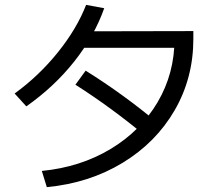

<svg xmlns="http://www.w3.org/2000/svg" viewBox="-20 -771 904 787"><path d="M695.3 -611.3 728.5 -575.2H301.8V-642.6L772.5 -643.6V-611.3Q772.5 -451.2 695.8 -318.8Q619.1 -186.5 482.4 -103.5Q345.7 -20.5 171.9 -3.9L151.4 -70.3Q309.6 -85.9 433.1 -160.2Q556.6 -234.4 626 -352.1Q695.3 -469.7 695.3 -611.3ZM333 -751 407.2 -737.3Q367.2 -624 285.2 -520Q203.1 -416 87.9 -335L40 -387.7Q139.6 -460 217.3 -556.6Q294.9 -653.3 333 -751ZM289.1 -423.8 331.1 -481.4Q487.3 -383.8 627 -266.6L582 -209Q436.5 -330.1 289.1 -423.8Z"/></svg>

Font: Pretendard GOV Variable
Style: Regular
Weight: 400
Designer: Base glyphs from Inter by Rasmus Andersson; Hangul glyphs from Noto Sans CJK(Source Han Sans) by Jang Soo-young and Kang
Foundry: Kil Hyung-jin
Version: Version 1.307;Glyphs 3.2 (3192)